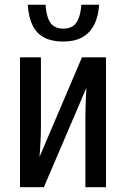

<svg xmlns="http://www.w3.org/2000/svg" viewBox="-20 -777 523 797"><path d="M149.9 -539.1V-251Q149.9 -235.4 149.4 -220.5Q148.9 -205.6 148.2 -190.4Q147.5 -175.3 146.5 -159.4Q145.5 -143.6 144 -125.5L320.3 -539.1H419.9V0H334.5V-281.7Q334.5 -303.7 335 -325.4Q335.4 -347.2 336.4 -369.1Q337.4 -391.1 338.9 -413.1L162.1 0H63V-539.1ZM391.6 -757.3Q388.2 -707 370.1 -672.9Q352.1 -638.7 320.3 -621.6Q288.6 -604.5 242.7 -604.5Q195.8 -604.5 164.1 -620.8Q132.3 -637.2 115.5 -671.1Q98.6 -705.1 95.2 -757.3H168.9Q172.9 -705.1 189.9 -681.6Q207 -658.2 242.7 -658.2Q279.3 -658.2 296.6 -682.6Q314 -707 317.9 -757.3Z"/></svg>

Font: Open Sans Condensed Medium
Style: Regular
Weight: 500
Width: 3
Designer: Monotype Design Team
Foundry: Monotype Imaging Inc.
Version: Version 3.000